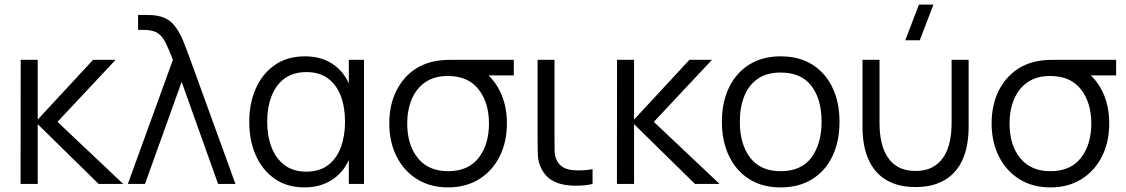

<svg xmlns="http://www.w3.org/2000/svg" viewBox="-20 -800 4898 835"><path d="M69.5 0 70 -540H144V-280L385 -540H483L230 -270L516 0H409L144 -260V0Z M536 0 732 -540Q715 -583.5 701.2 -612.5Q687.5 -641.5 666 -655.8Q644.5 -670 605.5 -670H580.5V-735H613.5Q623 -735 640.5 -734.2Q658 -733.5 672.5 -729.5Q711 -721 735.2 -692.8Q759.5 -664.5 775.8 -624.2Q792 -584 808 -540L1004 0H928.5L770 -444L610.5 0Z M1304.5 15Q1228 15 1174.2 -22.8Q1120.5 -60.5 1092.2 -125Q1064 -189.5 1064 -270Q1064 -351 1092.5 -415.2Q1121 -479.5 1175 -517.2Q1229 -555 1306.5 -555Q1385.5 -555 1438.5 -513Q1477 -483 1497 -437V-540H1563V0H1497V-104.5Q1476.5 -58 1437.5 -27.5Q1382.5 15 1304.5 15ZM1312 -53.5Q1369 -53.5 1406.2 -81.5Q1443.5 -109.5 1462 -158.8Q1480.5 -208 1480.5 -270.5Q1480.5 -334 1462 -382.8Q1443.5 -431.5 1406.2 -459Q1369 -486.5 1312.5 -486.5Q1256 -486.5 1218 -458.8Q1180 -431 1161 -382.2Q1142 -333.5 1142 -270.5Q1142 -209 1160.8 -160Q1179.5 -111 1217.2 -82.2Q1255 -53.5 1312 -53.5Z M1928.5 15Q1851 15 1793.5 -21Q1736 -57 1704.5 -120Q1673 -183 1673 -263Q1673 -335 1697.8 -392.2Q1722.5 -449.5 1768.2 -486.8Q1814 -524 1877.5 -535Q1898.5 -539 1925.8 -539.5Q1953 -540 1982 -540H2214.5V-472H2104.5Q2134.5 -444 2155.5 -401Q2184.5 -340.5 2184.5 -263Q2184.5 -182.5 2153 -119.8Q2121.5 -57 2064 -21Q2006.5 15 1928.5 15ZM1928.5 -55.5Q2016.5 -55.5 2061.5 -113.5Q2106.5 -171.5 2106.5 -263Q2106.5 -353.5 2061.2 -411.5Q2016 -469.5 1928.5 -469.5Q1927.5 -469.5 1926.5 -469.5Q1868.5 -469.5 1829.2 -442.2Q1790 -415 1770.5 -368.2Q1751 -321.5 1751 -263Q1751 -169.5 1797.2 -112.5Q1843.5 -55.5 1928.5 -55.5Z M2441 4.5Q2408 0 2380.8 -15.5Q2353.5 -31 2336 -63.5Q2320.5 -93 2319.2 -123.5Q2318 -154 2318 -195.5V-540H2391.5V-198.5Q2391.5 -164 2392 -142Q2392.5 -120 2402.5 -100.5Q2413.5 -81 2430 -72Q2446.5 -63 2467.5 -60.5Q2482 -59 2497 -59Q2505 -59 2520.8 -59.8Q2536.5 -60.5 2557 -64.5V0Q2539 4.5 2520.5 6Q2502 7.5 2486.5 7.5Q2482 7.5 2469.5 7.2Q2457 7 2441 4.5Z M2663 0 2663.5 -540H2737.5V-280L2978.5 -540H3076.5L2823.5 -270L3109.5 0H3002.5L2737.5 -260V0Z M3375 15Q3294.5 15 3237.5 -21.5Q3180.5 -58 3150 -122.5Q3119.5 -187 3119.5 -270.5Q3119.5 -355.5 3150.5 -419.5Q3181.5 -483.5 3238.8 -519.2Q3296 -555 3375 -555Q3456 -555 3513.2 -518.8Q3570.5 -482.5 3600.8 -418.2Q3631 -354 3631 -270.5Q3631 -185.5 3600.5 -121.2Q3570 -57 3512.5 -21Q3455 15 3375 15ZM3375 -55.5Q3465 -55.5 3509 -115.2Q3553 -175 3553 -270.5Q3553 -368.5 3508.8 -426.5Q3464.5 -484.5 3375 -484.5Q3314.5 -484.5 3275.2 -457.2Q3236 -430 3216.8 -381.8Q3197.5 -333.5 3197.5 -270.5Q3197.5 -173 3242.5 -114.2Q3287.5 -55.5 3375 -55.5Z M3980 -625H3917L3976.5 -780H4039.5ZM3731 -246.5V-540H3805V-264.5Q3805 -220 3813.5 -182Q3822 -144 3840.8 -115.8Q3859.5 -87.5 3889.2 -72Q3919 -56.5 3961.5 -56.5Q4004 -56.5 4033.8 -72Q4063.5 -87.5 4082.5 -115.8Q4101.5 -144 4110 -182Q4118.5 -220 4118.5 -264.5V-540H4192.5V-246.5Q4192.5 -205.5 4185.2 -167.2Q4178 -129 4161.8 -96.2Q4145.5 -63.5 4118.5 -39Q4091.5 -14.5 4052.8 -0.5Q4014 13.5 3961.5 13.5Q3909 13.5 3870.2 -0.5Q3831.5 -14.5 3804.8 -39Q3778 -63.5 3761.8 -96.2Q3745.5 -129 3738.2 -167.2Q3731 -205.5 3731 -246.5Z M4548 15Q4470.5 15 4413 -21Q4355.5 -57 4324 -120Q4292.5 -183 4292.5 -263Q4292.5 -335 4317.2 -392.2Q4342 -449.5 4387.8 -486.8Q4433.5 -524 4497 -535Q4518 -539 4545.2 -539.5Q4572.5 -540 4601.5 -540H4834V-472H4724Q4754 -444 4775 -401Q4804 -340.5 4804 -263Q4804 -182.5 4772.5 -119.8Q4741 -57 4683.5 -21Q4626 15 4548 15ZM4548 -55.5Q4636 -55.5 4681 -113.5Q4726 -171.5 4726 -263Q4726 -353.5 4680.8 -411.5Q4635.5 -469.5 4548 -469.5Q4547 -469.5 4546 -469.5Q4488 -469.5 4448.8 -442.2Q4409.5 -415 4390 -368.2Q4370.5 -321.5 4370.5 -263Q4370.5 -169.5 4416.8 -112.5Q4463 -55.5 4548 -55.5Z"/></svg>

Font: Cns Manrope
Style: Regular
Weight: 400
Designer: Mikhail Sharanda
Foundry: Mikhail Sharanda
Version: Version 4.504